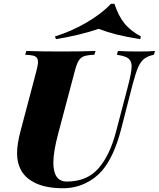

<svg xmlns="http://www.w3.org/2000/svg" viewBox="-20 -976 835 1010"><path d="M70.3 0ZM274.4 -770 269 -784.2Q357.9 -812 436.8 -858.4Q515.6 -904.8 564 -956.1H582Q602.1 -894.5 633.1 -855Q664.1 -815.4 721.2 -784.2L717.3 -770Q644 -781.7 594.5 -794.2Q544.9 -806.6 499 -824.2Q401.4 -791 274.4 -770ZM672.4 -625.5Q672.4 -645.5 664.8 -657.7Q657.2 -669.9 640.6 -676.8Q624 -683.6 594.7 -688L600.6 -708Q639.6 -705.1 711.4 -705.1Q764.2 -705.1 795.4 -708L789.6 -688Q756.8 -681.2 738.3 -666.5Q719.7 -651.9 706.5 -621.8Q693.4 -591.8 677.7 -532.2L615.7 -291Q579.1 -151.9 517.6 -79.1Q481 -36.1 427.2 -11Q373.5 14.2 312.5 14.2Q225.1 14.2 169.7 -11.5Q114.3 -37.1 90.3 -81.1Q69.8 -119.1 69.8 -170.4Q69.8 -218.3 88.4 -288.1L171.4 -602.1Q179.7 -633.8 179.7 -649.9Q179.7 -665 173.1 -672.9Q166.5 -680.7 152.3 -683.8Q138.2 -687 112.3 -688L118.7 -708Q177.2 -705.1 307.6 -705.1Q412.1 -705.1 482.4 -708L476.6 -688Q439.9 -686.5 422.1 -680.2Q404.3 -673.8 393.8 -656.7Q383.3 -639.6 373.5 -602.1L285.6 -271Q260.7 -177.7 260.7 -120.1Q260.7 -21 331.5 -21Q436.5 -21 496.8 -89.1Q557.1 -157.2 589.4 -279.8L650.4 -512.2Q672.4 -595.2 672.4 -625.5Z"/></svg>

Font: TypoPRO Playfair Display
Style: Italic
Weight: 900
Italic angle: -14°
Designer: Claus Eggers Sørensen
Foundry: Claus Eggers Sørensen
Version: Version 1.004;PS 001.004;hotconv 1.0.70;makeotf.lib2.5.58329